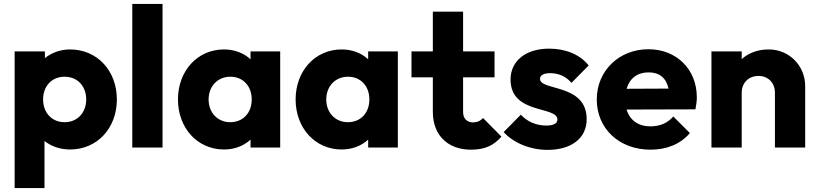

<svg xmlns="http://www.w3.org/2000/svg" viewBox="-20 -746 4136 971"><path d="M334 10C472 10 571 -98 571 -243C571 -388 472 -496 334 -496C285 -496 240 -479 207 -452V-486H54V205H205V-33C239 -6 284 10 334 10ZM198 -243C198 -311 242 -358 307 -358C371 -358 416 -311 416 -243C416 -176 371 -128 307 -128C242 -128 198 -176 198 -243Z M649 0H802V-726H649Z M1113 10C1167 10 1214 -9 1247 -40V0H1397V-486H1247V-446C1214 -477 1167 -496 1113 -496C979 -496 880 -388 880 -243C880 -98 979 10 1113 10ZM1035 -243C1035 -310 1081 -358 1145 -358C1209 -358 1253 -311 1253 -243C1253 -175 1209 -128 1144 -128C1081 -128 1035 -176 1035 -243Z M1708 10C1762 10 1809 -9 1842 -40V0H1992V-486H1842V-446C1809 -477 1762 -496 1708 -496C1574 -496 1475 -388 1475 -243C1475 -98 1574 10 1708 10ZM1630 -243C1630 -310 1676 -358 1740 -358C1804 -358 1848 -311 1848 -243C1848 -175 1804 -128 1739 -128C1676 -128 1630 -176 1630 -243Z M2362 11C2436 11 2479 -13 2516 -55L2423 -149C2409 -134 2393 -127 2371 -127C2344 -127 2322 -145 2322 -179V-355H2481V-486H2322V-687H2169V-486H2061V-355H2169V-180C2169 -61 2246 11 2362 11Z M2749 12C2870 12 2947 -47 2947 -143C2947 -325 2711 -285 2711 -347C2711 -365 2728 -376 2763 -376C2800 -376 2840 -363 2870 -327L2957 -415C2913 -471 2839 -500 2757 -500C2638 -500 2562 -437 2562 -344C2562 -165 2799 -212 2799 -141C2799 -122 2779 -111 2743 -111C2691 -111 2646 -131 2614 -166L2527 -78C2577 -23 2662 12 2749 12Z M3270 11C3352 11 3421 -17 3469 -73L3385 -157C3356 -123 3317 -107 3269 -107C3208 -107 3165 -138 3149 -192L3497 -193C3502 -218 3504 -236 3504 -254C3504 -395 3402 -497 3259 -497C3111 -497 2998 -388 2998 -243C2998 -95 3112 11 3270 11ZM3149 -297C3164 -350 3204 -380 3260 -380C3315 -380 3349 -352 3361 -298Z M3899 -277V0H4052V-311C4052 -411 3974 -496 3867 -496C3813 -496 3765 -478 3731 -447V-486H3578V0H3731V-277C3731 -328 3767 -362 3816 -362C3864 -362 3899 -328 3899 -277Z"/></svg>

Font: MV Cash
Style: Bold
Weight: 700
Designer: Rodrigo Fuenzalida
Foundry: fragTYPE
Version: Version 1.100;Glyphs 3.1.2 (3151)